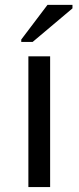

<svg xmlns="http://www.w3.org/2000/svg" viewBox="-20 -756 318 776"><path d="M182.6 -528.3V0H94.7V-528.3ZM272.9 -722.2 111.8 -586.4H65.9V-596.2L171.9 -736.3H272.9Z"/></svg>

Font: Arimo Nerd Font
Style: Regular
Weight: 400
Designer: Steve Matteson
Foundry: Monotype Imaging Inc.
Version: Version 1.33;Nerd Fonts 3.2.1